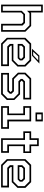

<svg xmlns="http://www.w3.org/2000/svg" viewBox="1311 -2101 790 3452"><g transform="rotate(90 1706.0 -375.0)"><path d="M62.5 0V-749.5H204V-530.5L213.5 -540H447L550 -437V0H408.5V-368L378 -399H244L204 -358.5V0ZM93 -30H174V-370.5L233.5 -429.5H393.5L439 -384.5V-30H520V-424.5L434 -510.5H219L174 -466V-720H93Z M1073.5 -540 1176.5 -437V-294.5L1073.5 -191.5H801.5V-172L832 -141.5H1169.5V0H763L660 -103V-437L763 -540ZM1018.5 -429 1065.5 -382.5V-337L1026.5 -298H769.5V-380.5L818 -429ZM1058.5 -510H777.5L688.5 -420.5V-117.5L776.5 -29.5H1137.5V-110.5H816.5L769.5 -157.5V-220.5H1060L1146 -306.5V-422.5ZM1004.5 -398.5H832L801.5 -368V-328H1014.5L1035.5 -349V-368ZM858 -556 980 -688H1123.5L981.5 -556ZM909 -576.5H971.5L1066.5 -667H993Z M1291.5 0V-141.5H1606.5L1637 -172V-169.5L1607.5 -199.5H1389.5L1286.5 -302.5V-437L1389.5 -540H1768V-398.5H1458L1427.5 -368V-371L1458 -340.5H1675L1778 -237.5V-103L1675 0ZM1321 -31H1662L1748 -117V-225.5L1661.5 -311H1441.5L1399 -354V-384.5L1443 -429H1738.5V-510H1403.5L1317 -423.5V-315L1401.5 -230.5H1621.5L1665.5 -186.5V-156.5L1621.5 -112H1321Z M2001.5 -618.5V-750H2162.5V-618.5ZM2035 -646.5H2129V-724.5H2035ZM1888 0V-141.5H2021.5V-398.5H1888V-540H2162.5V-141.5H2296V0ZM1918 -30H2266V-111H2130.5V-510.5H1918V-429.5H2050V-111H1918Z M2465.5 0V-399H2341V-540H2465.5V-677H2607V-540H2731V-399H2607V-141.5H2727.5V0ZM2496 -30H2697.5V-110.5H2577V-429.5H2701.5V-510.5H2577V-647H2496V-510.5H2371V-429.5H2496Z M3254.5 -540 3357.5 -437V-294.5L3254.5 -191.5H2982.5V-172L3013 -141.5H3350.5V0H2944L2841 -103V-437L2944 -540ZM3199.5 -429 3246.5 -382.5V-337L3207.5 -298H2950.5V-380.5L2999 -429ZM3239.5 -510H2958.5L2869.5 -420.5V-117.5L2957.5 -29.5H3318.5V-110.5H2997.5L2950.5 -157.5V-220.5H3241L3327 -306.5V-422.5ZM3185.5 -398.5H3013L2982.5 -368V-328H3195.5L3216.5 -349V-368Z"/></g></svg>

Font: Tourney Thin Light
Style: Regular
Weight: 300
Version: Version 1.015